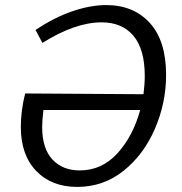

<svg xmlns="http://www.w3.org/2000/svg" viewBox="-20 -727 717 756"><path d="M634 -432Q634 -322 590 -220Q546 -118 466.5 -54.5Q387 9 284 9Q183 9 122.5 -54Q62 -117 62 -227Q62 -291 79 -359L545 -356Q550 -396 550 -428Q550 -533 505.5 -586Q461 -639 380 -639Q276 -639 147 -558L120 -609Q193 -658 264.5 -682.5Q336 -707 398 -707Q506 -707 570 -636.5Q634 -566 634 -432ZM532 -294H151Q146 -252 146 -227Q146 -143 186 -99.5Q226 -56 294 -56Q381 -56 442.5 -123.5Q504 -191 532 -294Z"/></svg>

Font: Bitter Pro
Style: Italic
Weight: 400
Italic angle: -9°
Designer: Sol Matas, and Bitter project Authors
Foundry: Sol Matas
Version: Version 1.010